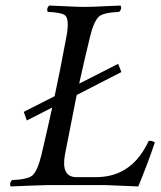

<svg xmlns="http://www.w3.org/2000/svg" viewBox="-20 -670 581 695"><path d="M407.7 -439 419.4 -409.2 257.8 -326.2Q257.8 -325.2 257.3 -323.2L256.8 -322.3V-321.3L256.3 -319.8Q251.5 -296.4 214.8 -108.9Q201.2 -30.3 254.9 -28.8H327.6Q440.4 -28.8 500.5 -127Q509.8 -142.1 518.6 -160.2Q529.8 -161.1 540.5 -154.8Q517.1 -83.5 480.5 4.9Q480 4.9 362.3 0H149.4Q134.3 0 90.3 2Q42.5 4.4 18.6 4.9Q12.7 -6.8 23.4 -18.1Q80.6 -20.5 97.7 -35.2Q116.2 -52.7 129.9 -108.9Q154.3 -212.9 168.9 -280.8L77.1 -233.9L65.9 -265.1L177.7 -321.8Q197.3 -412.6 220.2 -536.1Q232.4 -600.6 215.3 -614.7Q201.7 -625 152.8 -627Q147 -638.7 157.7 -649.9Q180.2 -649.4 215.3 -647.5Q258.3 -645 285.6 -645Q314 -645 358.9 -647.5Q395.5 -649.4 416.5 -649.9Q422.4 -638.2 411.6 -627Q354.5 -624.5 337.9 -609.9Q319.3 -592.3 305.7 -536.1Q284.2 -447.8 266.6 -367.2Z"/></svg>

Font: Linux Libertine Display Slanted O
Style: Slanted
Weight: 400
Designer: Philipp H. Poll
Foundry: Philipp H. Poll
Version: Version 5.0.9